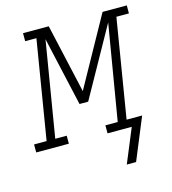

<svg xmlns="http://www.w3.org/2000/svg" viewBox="-147 -615 769 858"><g transform="rotate(-15 237.5 -186.5)"><path d="M377 157H334L399 0H287V-37H344L418 -478L240 -159H200L128 -478L55 -37H108V0H-43V-37H15L90 -493H38V-530H157L229 -211L406 -530H518V-493H460L385 -37H457Z"/></g></svg>

Font: Iosevka Curly Slab XLtObl
Style: Regular
Weight: 200
Italic angle: -9°
Monospace: yes
Designer: Belleve Invis
Foundry: Belleve Invis
Version: Version 11.1.0; ttfautohint (v1.8.3)